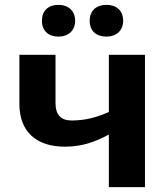

<svg xmlns="http://www.w3.org/2000/svg" viewBox="-20 -772 695 792"><path d="M247 -167C321 -167 372 -187 429 -217V0H578V-546H429V-310C383 -290 337 -275 275 -275C231 -275 209 -299 209 -346V-546H60V-343C60 -228 131 -167 247 -167ZM221 -621C262 -621 290 -646 290 -686C290 -727 262 -752 221 -752C179 -752 153 -728 153 -686C153 -645 180 -621 221 -621ZM419 -621C460 -621 488 -646 488 -686C488 -728 461 -752 419 -752C378 -752 350 -729 350 -686C350 -644 378 -621 419 -621Z"/></svg>

Font: Passageway
Style: Regular
Weight: 700
Foundry: Ascender Corporation
Version: Version 1.11